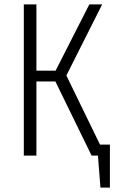

<svg xmlns="http://www.w3.org/2000/svg" viewBox="-20 -705 518 870"><path d="M433.1 -49.8H478V145H435.1L423.8 0H395L231 -335.9H145V0H87.9V-685.1H145V-384.8H231.9L384.8 -685.1H442.9L280.8 -362.8Z"/></svg>

Font: Fira Sans Compressed Light
Style: Regular
Weight: 300
Width: 1
Designer: Carrois Corporate & Edenspiekermann AG
Foundry: Carrois Corporate GbR & Edenspiekermann AG
Version: Version 4.203;PS 004.203;hotconv 1.0.88;makeotf.lib2.5.64775